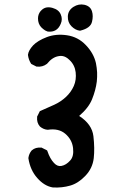

<svg xmlns="http://www.w3.org/2000/svg" viewBox="-20 -829 540 861"><path d="M217.3 11.7Q178.7 5.4 147 -30.8Q115.7 -65.9 107.4 -118.7V-120.1V-121.1Q109.9 -139.6 121.6 -153.8L122.1 -154.3L122.6 -154.8Q139.2 -169.4 165 -167H167L168.5 -166L188 -156.2L191.4 -154.3L192.9 -150.4Q204.1 -117.2 222.2 -98.1Q237.8 -81.1 255.9 -85Q276.4 -88.9 294.4 -108.9Q312 -127.4 307.6 -165Q303.2 -203.1 272.9 -229Q243.2 -254.4 194.8 -247.1H193.4H192.4Q183.1 -248 174.8 -251.7Q166.5 -255.4 159.7 -261.2L159.2 -261.7L158.7 -262.2Q144 -278.8 146.5 -304.7V-306.6L147.5 -308.1L157.2 -327.6L158.7 -330.6L162.1 -332Q193.4 -345.7 223.6 -359.4Q252.4 -372.6 275.4 -394Q298.3 -415 311 -443.4Q323.2 -471.2 319.3 -504.9Q317.4 -521 310.5 -534.9Q303.7 -548.8 291.5 -560.1Q283.7 -567.9 275.6 -572.3Q267.6 -576.7 259.3 -577.9Q251 -579.1 242.2 -577.1Q214.4 -572.3 191.4 -543.5L190.4 -542.5L189.5 -542Q170.9 -527.8 145.5 -530.3H143.6L142.1 -531.2L122.6 -541L120.1 -542.5L118.7 -544.4Q107.9 -562 105.5 -582V-583V-584Q107.9 -603 128.4 -625.5Q138.7 -636.2 154.1 -645.5Q169.4 -654.8 189.9 -662.6Q231.4 -678.2 280.3 -670.9Q330.1 -663.6 365.2 -626.5Q400.4 -589.8 410.2 -545.9Q412.1 -535.2 413.6 -524.9Q415 -514.6 415.5 -504.2Q416 -493.7 415.5 -483.6Q415 -473.6 414.1 -463.4Q409.2 -424.3 392.6 -383.3Q377 -345.2 335 -309.1Q392.6 -272 398.9 -218.3Q405.3 -163.1 400.4 -119.6Q395 -73.7 362.3 -40Q330.6 -6.8 294.4 3.4Q258.8 13.7 218.3 11.7H217.8ZM192.4 -688Q187.5 -689.5 182.6 -692.4Q177.7 -695.3 173.3 -699Q168.9 -702.6 164.6 -707Q150.4 -722.7 150.4 -746.1Q150.4 -751 151.1 -755.4Q151.9 -759.8 153.3 -763.9Q154.8 -768.1 157 -772Q159.2 -775.9 162.1 -779.3Q165 -782.7 168.5 -785.6Q187 -801.8 215.8 -793.5Q243.7 -785.6 252.4 -764.2Q261.7 -743.2 252.4 -722.2Q244.1 -702.1 229.5 -693.6Q214.8 -685.1 194.3 -687.5H193.4ZM337.9 -691.4Q317.9 -693.8 300.8 -710.9Q283.2 -728.5 284.2 -755.4Q285.2 -782.7 309.6 -798.3Q333 -813 358.4 -807.6Q385.7 -801.3 392.6 -777.8Q398.9 -757.3 392.6 -731.4Q386.2 -703.1 341.3 -691.9L339.4 -691.4Z"/></svg>

Font: NaikaiFont
Style: Bold
Weight: 700
Version: Version 1.89